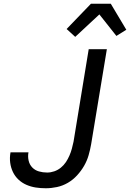

<svg xmlns="http://www.w3.org/2000/svg" viewBox="-20 -998 695 1026"><path d="M225 8Q197 8 171 4Q145 0 121 -10.5Q97 -21 78.5 -38.5Q60 -56 49 -79Q38 -102 34.5 -128.5Q31 -155 36 -183V-184H132V-183Q128 -161 133 -139.5Q138 -118 152.5 -103Q167 -88 188 -82Q209 -76 232 -76Q251 -76 270 -82.5Q289 -89 305 -102Q321 -115 332 -131.5Q343 -148 351 -166.5Q359 -185 364 -203.5Q369 -222 373 -241L454 -735H551L467 -227Q462 -198 453.5 -168.5Q445 -139 429.5 -112Q414 -85 392 -61Q370 -37 342.5 -21Q315 -5 284.5 1.5Q254 8 225 8ZM382 -801 336 -843 466 -978H572L655 -839L602 -806L511 -921Z"/></svg>

Font: Iosevka Aile Medium Oblique
Style: Regular
Weight: 500
Italic angle: -9°
Designer: Belleve Invis
Foundry: Belleve Invis
Version: Version 31.1.0; ttfautohint (v1.8.4)